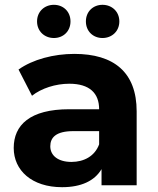

<svg xmlns="http://www.w3.org/2000/svg" viewBox="-20 -770 657 798"><path d="M204 -612C243 -612 273 -640 273 -681C273 -722 243 -750 204 -750C165 -750 134 -722 134 -681C134 -640 165 -612 204 -612ZM406 -612C445 -612 476 -640 476 -681C476 -722 445 -750 406 -750C367 -750 337 -722 337 -681C337 -640 367 -612 406 -612ZM289 -546C203 -546 116 -523 57 -481L113 -372C152 -403 211 -422 268 -422C352 -422 392 -383 392 -316H268C104 -316 37 -250 37 -155C37 -62 112 8 238 8C317 8 373 -18 402 -67V0H548V-307C548 -470 453 -546 289 -546ZM277 -97C222 -97 189 -123 189 -162C189 -198 212 -225 285 -225H392V-170C374 -121 329 -97 277 -97Z"/></svg>

Font: AWKNG-Font
Style: Bold
Weight: 700
Designer: Awakening Church
Foundry: Awakening Church
Version: Version 1.700;PS 001.700;hotconv 1.0.88;makeotf.lib2.5.64775